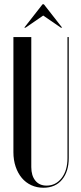

<svg xmlns="http://www.w3.org/2000/svg" viewBox="-20 -873 380 902"><path d="M127 -699V-88Q127 -48 146 -24.5Q165 -1 199 -1Q242 -1 269.5 -36.5Q297 -72 297 -130V-699H303V-131Q303 -67 271.5 -29Q240 9 184 9Q153 9 127 -3Q101 -15 82.5 -37Q64 -59 53.5 -90Q43 -121 43 -158V-699ZM180 -853H186L272 -743H266L183 -800L100 -743H94Z"/></svg>

Font: Moniqa SemBd Narrow Display
Style: Regular
Weight: 600
Width: 4
Designer: Rajesh Rajput
Foundry: Rajesh Rajput
Version: Version 1.000